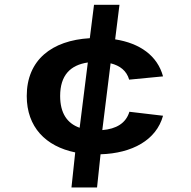

<svg xmlns="http://www.w3.org/2000/svg" viewBox="-20 -746 818 822"><path d="M678 -250.5 534 -267.5C519 -218 477.5 -194 418 -189L453.5 -475C494 -465 522 -443 533 -405L678 -419C654 -507.5 579 -561 473 -577.5L491.5 -725.5H382.5L364.5 -582.5C201.5 -573 94.5 -489 94.5 -335C94.5 -202 175.5 -119.5 302 -93.5L286 56.5H395.5L410.5 -85.5C546 -89.5 649.5 -146.5 678 -250.5ZM237.5 -335C237.5 -423.5 281 -467.5 356 -478.5L321 -199C268 -217.5 237.5 -261 237.5 -335Z"/></svg>

Font: Monaspace Neon Wide
Style: Bold
Weight: 700
Width: 7
Designer: Riley Cran & the Lettermatic Team
Foundry: Lettermatic
Version: Version 1.000 (Monaspace Neon)